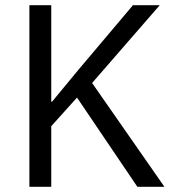

<svg xmlns="http://www.w3.org/2000/svg" viewBox="-20 -718 674 738"><path d="M276 -343 177 -233V0H93V-698H177V-327H180L280 -448L491 -698H594L334 -399L612 0H508Z"/></svg>

Font: IBM Plex Sans Hebrew
Style: Regular
Weight: 400
Designer: Mike Abbink, Paul van der Laan, Pieter van Rosmalen, Yanek Iontef
Foundry: Bold Monday
Version: Version 1.2